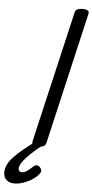

<svg xmlns="http://www.w3.org/2000/svg" viewBox="-164 -929 592 1231"><g transform="rotate(5 132.0 -313.5)"><path d="M110 14Q88 14 77.5 7Q67 0 70 -15L267 -863Q270 -877 282 -883.5Q294 -890 316 -890Q339 -890 349.5 -883Q360 -876 356 -861L160 -14Q157 0 145 7Q133 14 110 14ZM-22 263Q-55 263 -74 245.5Q-93 228 -93 197Q-93 172 -80.5 146.5Q-68 121 -44 96Q-20 71 12.5 44Q45 17 86 -13L148 -12V-6Q117 19 89 43.5Q61 68 40.5 90Q20 112 8.5 131Q-3 150 -3 164Q-3 175 2.5 181Q8 187 18 187Q36 187 52.5 175Q69 163 92 142Q98 136 108.5 134.5Q119 133 130 143Q139 151 141.5 161.5Q144 172 138 181Q122 205 94 223.5Q66 242 35.5 252.5Q5 263 -22 263Z"/></g></svg>

Font: Playwrite AT
Style: Italic
Weight: 400
Italic angle: -13.0072°
Designer: Veronika Burian, José Scaglione
Foundry: TypeTogether
Version: Version 1.002